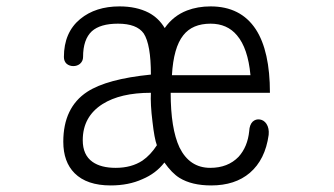

<svg xmlns="http://www.w3.org/2000/svg" viewBox="-20 -559 1040 597"><path d="M178.7 -381.8Q178.7 -368.2 187.5 -360.4Q196.3 -353.5 208 -353.5Q219.7 -353.5 228.5 -360.4Q238.3 -369.1 238.3 -381.8Q238.3 -436.5 265.6 -461.9Q292 -485.4 346.7 -485.4Q405.3 -485.4 426.8 -455.1Q449.2 -420.9 449.2 -327.1Q312.5 -313.5 251 -273.4Q176.8 -224.6 176.8 -118.2Q176.8 -55.7 211.9 -20.5Q250 17.6 324.2 17.6Q379.9 17.6 422.9 -2Q464.8 -19.5 491.2 -53.7Q514.6 -20.5 538.1 -5.9Q576.2 17.6 636.7 17.6Q710.9 17.6 756.8 -21.5Q804.7 -62.5 815.4 -139.6Q817.4 -160.2 808.6 -173.8Q800.8 -185.5 788.1 -187.5Q775.4 -189.5 765.6 -180.7Q755.9 -170.9 754.9 -151.4Q750 -102.5 721.7 -71.3Q688.5 -37.1 633.8 -37.1Q569.3 -37.1 538.1 -100.6Q510.7 -159.2 510.7 -270.5H819.3Q819.3 -400.4 775.4 -467.8Q728.5 -539.1 634.8 -539.1Q594.7 -539.1 561.5 -526.4Q518.6 -509.8 492.2 -471.7Q473.6 -502.9 442.4 -519.5Q404.3 -539.1 351.6 -539.1Q277.3 -539.1 229.5 -500Q178.7 -458 178.7 -381.8ZM449.2 -270.5Q447.3 -235.4 454.1 -180.7Q460 -127.9 467.8 -107.4Q448.2 -77.1 422.9 -59.6Q388.7 -37.1 339.8 -37.1Q293.9 -37.1 267.6 -55.7Q237.3 -77.1 237.3 -123Q237.3 -196.3 298.8 -235.4Q354.5 -270.5 449.2 -270.5ZM758.8 -325.2H514.6Q519.5 -411.1 549.8 -449.2Q578.1 -485.4 634.8 -485.4Q686.5 -485.4 716.8 -449.2Q751 -409.2 758.8 -325.2Z"/></svg>

Font: GulimChe
Style: Regular
Weight: 400
Monospace: yes
Version: Version 2.21